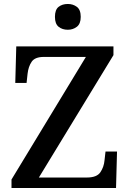

<svg xmlns="http://www.w3.org/2000/svg" viewBox="-20 -948 652 968"><path d="M38 0V-43L413 -661H201Q156 -661 139.5 -636.5Q123 -612 119 -576L114 -530H57L62 -714H552V-670L176 -53H418Q468 -53 486 -79.5Q504 -106 507 -140L512 -184H570L565 0ZM322 -798Q294 -798 275.5 -813Q257 -828 257 -863Q257 -899 275.5 -913.5Q294 -928 322 -928Q348 -928 367.5 -913.5Q387 -899 387 -863Q387 -828 367.5 -813Q348 -798 322 -798Z"/></svg>

Font: Noto Serif Bengali Medium
Style: Regular
Weight: 500
Designer: Juan Bruce, Universal Thirst, Indian Type Foundry and the Monotype Design Team.
Foundry: Monotype Imaging Inc.
Version: Version 2.003; ttfautohint (v1.8.4.7-5d5b)